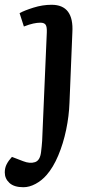

<svg xmlns="http://www.w3.org/2000/svg" viewBox="-74 -554 388 804"><path d="M217 -124Q215 -68 203 -10.5Q191 47 170 97Q149 147 121 179Q101 202 75 216Q49 230 24 230Q-15 230 -34.5 212Q-54 194 -54 168Q-54 149 -46 133.5Q-38 118 -24 103L23 121Q51 132 72.5 125Q94 118 98 82Q101 58 102.5 36Q104 14 105 -23L122 -418Q123 -442 117 -450.5Q111 -459 95 -459Q82 -459 65.5 -455.5Q49 -452 26 -443L8 -499Q28 -510 66 -522Q104 -534 142 -534Q236 -534 229 -418Z"/></svg>

Font: Literata 7pt Medium
Style: Italic
Weight: 500
Italic angle: -2°
Designer: Latin by Veronika Burian and Jose Scaglione. Greek by Irene Vlachou. Cyrillic by Vera Evstafieva
Foundry: TypeTogether
Version: Version 3.002